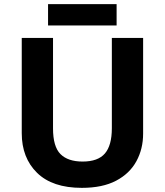

<svg xmlns="http://www.w3.org/2000/svg" viewBox="-20 -897 796 927"><path d="M671 -252Q671 -178 638.5 -118.5Q606 -59 540.5 -24.5Q475 10 375 10Q233 10 159 -62.5Q85 -135 85 -254V-714H236V-277Q236 -189 272 -153Q308 -117 379 -117Q453 -117 486.5 -156Q520 -195 520 -278V-714H671ZM543 -877V-774H212V-877Z"/></svg>

Font: Noto Naskh Arabic
Style: Regular
Weight: 400
Designer: Monotype Design Team, David Williams, Mohamad Dakak and Nizar Qandah
Foundry: Monotype Imaging Inc.
Version: Version 2.013